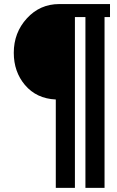

<svg xmlns="http://www.w3.org/2000/svg" viewBox="-20 -749 577 946"><path d="M47.9 -488.8Q47.9 -587.9 112.3 -658.4Q176.8 -729 272 -729H522V-665H495.1V176.8H400.9V-665H349.1V176.8H254.9V-258.8Q159.7 -263.2 103 -330.1Q47.9 -395.5 47.9 -488.8Z"/></svg>

Font: Miedinger*
Style: Bold
Weight: 700
Version: Version 001.000